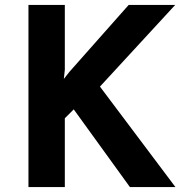

<svg xmlns="http://www.w3.org/2000/svg" viewBox="-20 -756 744 776"><path d="M242 -474 238 -437 260 -465 500 -736H688L384 -406L689 0H505L278 -314L242 -278V0H95V-736H242Z"/></svg>

Font: Josefin Sans Thin
Style: Bold
Weight: 700
Version: Version 2.000